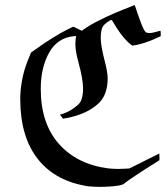

<svg xmlns="http://www.w3.org/2000/svg" viewBox="-20 -705 653 749"><path d="M269 -564Q204 -558 171.5 -499.5Q139 -441 139 -358Q139 -224 209.5 -144Q280 -64 403 -48Q425 -46 443 -46Q448 -46 457.5 -46.5Q467 -47 470 -47L485 -48L601 -106Q602 -106 602 -93V-80Q490 -10 462 13Q460 15 443 19Q409 24 367 24Q360 24 350.5 23.5Q341 23 335 22.5Q329 22 326 22Q197 3 128 -84Q59 -171 59 -319V-328Q62 -412 96 -487L101 -500L118 -512Q189 -563 245 -591L266 -601L299 -585Q330 -608 374 -629Q417 -651 497 -682Q503 -685 505 -685Q506 -685 513.5 -662Q521 -639 531 -613Q541 -587 548 -580Q553 -576 563 -576Q575 -576 605 -585Q607 -585 607 -575V-564Q544 -533 496 -527Q460 -552 420 -621Q416 -627 415 -627Q410 -627 398 -618Q386 -609 382 -603Q373 -588 373 -558Q373 -528 387 -473Q400 -424 400 -399Q400 -337 366 -303Q319 -259 238 -244Q236 -244 233 -243.5Q230 -243 228 -242H226L214 -257Q214 -258 223.5 -260.5Q233 -263 251 -272.5Q269 -282 287 -299Q304 -316 304 -360Q304 -396 286 -462Q274 -506 274 -532Q274 -553 277 -561V-564Z"/></svg>

Font: MathJax_Fraktur
Style: Regular
Weight: 400
Version: Version 1.1